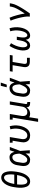

<svg xmlns="http://www.w3.org/2000/svg" viewBox="1970 -2765 1010 4990"><g transform="rotate(-90 2475.0 -270.0)"><path d="M254 8Q222 8 193.5 -4Q165 -16 146 -38.5Q127 -61 116 -89Q105 -117 99 -147Q93 -177 91 -208Q89 -239 90.5 -271Q92 -303 95.5 -334.5Q99 -366 105 -398Q109 -426 114.5 -453.5Q120 -481 128 -508.5Q136 -536 147 -562.5Q158 -589 172.5 -615Q187 -641 206 -664.5Q225 -688 248.5 -706.5Q272 -725 300 -734Q328 -743 355 -743Q387 -743 415.5 -731Q444 -719 463 -696.5Q482 -674 493 -646Q504 -618 510 -588Q516 -558 518 -527Q520 -496 518.5 -464Q517 -432 513.5 -400.5Q510 -369 505 -337Q500 -309 494.5 -281.5Q489 -254 481 -226.5Q473 -199 462 -172.5Q451 -146 436.5 -120Q422 -94 403 -70.5Q384 -47 360.5 -28.5Q337 -10 309 -1Q281 8 254 8ZM432 -404Q434 -424 435.5 -444Q437 -464 437.5 -483.5Q438 -503 437 -522.5Q436 -542 434 -561Q432 -580 427.5 -598Q423 -616 414 -632.5Q405 -649 389 -659.5Q373 -670 354 -670Q334 -670 314 -659.5Q294 -649 279.5 -633Q265 -617 254 -599Q243 -581 234 -561.5Q225 -542 218.5 -522.5Q212 -503 207 -483.5Q202 -464 197.5 -444Q193 -424 189 -404ZM255 -65Q275 -65 295 -75.5Q315 -86 329.5 -102Q344 -118 355 -136Q366 -154 375 -173.5Q384 -193 390.5 -212.5Q397 -232 402.5 -251.5Q408 -271 412 -291Q416 -311 421 -331H178Q175 -311 174 -291Q173 -271 172 -251.5Q171 -232 172 -212.5Q173 -193 175 -174Q177 -155 181.5 -137Q186 -119 195 -102.5Q204 -86 220 -75.5Q236 -65 255 -65Z M821 8Q791 8 763.5 1Q736 -6 714 -22.5Q692 -39 678.5 -63Q665 -87 659 -114.5Q653 -142 654.5 -171Q656 -200 661 -230L677 -330Q681 -355 689 -380Q697 -405 710.5 -428.5Q724 -452 743.5 -471.5Q763 -491 786 -504Q809 -517 835 -522.5Q861 -528 887 -528Q914 -528 938.5 -517.5Q963 -507 980 -488.5Q997 -470 1007 -446.5Q1017 -423 1025 -398Q1035 -428 1045 -458.5Q1055 -489 1066 -520H1149Q1124 -453 1099.5 -386Q1075 -319 1047 -252Q1053 -190 1056.5 -126.5Q1060 -63 1065 0H982Q981 -28 981 -56Q981 -84 980 -112Q967 -89 951 -68Q935 -47 915 -29.5Q895 -12 870 -2Q845 8 821 8ZM822 -66Q842 -66 862 -78Q882 -90 896.5 -107Q911 -124 922.5 -143.5Q934 -163 943.5 -183Q953 -203 961.5 -223.5Q970 -244 977 -264Q977 -284 975 -303.5Q973 -323 970 -342.5Q967 -362 962 -380.5Q957 -399 947.5 -415.5Q938 -432 922.5 -443Q907 -454 887 -454Q870 -454 853.5 -450Q837 -446 822.5 -435.5Q808 -425 797 -411.5Q786 -398 778 -382.5Q770 -367 765.5 -350.5Q761 -334 758 -318L742 -218Q739 -200 737.5 -183Q736 -166 738.5 -149Q741 -132 746 -116.5Q751 -101 761.5 -89Q772 -77 788 -71.5Q804 -66 822 -66Z M1449 8Q1419 8 1390.5 1Q1362 -6 1339 -21.5Q1316 -37 1300.5 -60.5Q1285 -84 1277.5 -112Q1270 -140 1271 -170Q1272 -200 1277 -230L1313 -447H1262L1261 -520H1408L1358 -218Q1355 -200 1354 -182Q1353 -164 1356 -146.5Q1359 -129 1366 -113.5Q1373 -98 1385.5 -87Q1398 -76 1414.5 -70.5Q1431 -65 1449 -65Q1473 -65 1497.5 -75Q1522 -85 1540.5 -103.5Q1559 -122 1572 -144Q1585 -166 1594.5 -189.5Q1604 -213 1610.5 -236.5Q1617 -260 1621 -284Q1630 -341 1627 -396.5Q1624 -452 1609 -504L1689 -523Q1706 -464 1710 -400.5Q1714 -337 1703 -272Q1697 -240 1687.5 -207.5Q1678 -175 1663 -143.5Q1648 -112 1627 -83Q1606 -54 1578 -32.5Q1550 -11 1516 -1.5Q1482 8 1449 8Z M1803 215 1913 -446H1862L1861 -520H2008L1958 -218Q1955 -199 1954.5 -180.5Q1954 -162 1957 -144.5Q1960 -127 1968 -111.5Q1976 -96 1989 -85Q2002 -74 2019 -69.5Q2036 -65 2055 -65Q2072 -65 2089.5 -68.5Q2107 -72 2122.5 -80Q2138 -88 2151 -100.5Q2164 -113 2173.5 -128Q2183 -143 2189 -159.5Q2195 -176 2198 -193L2252 -520H2335L2267 -108Q2265 -99 2266 -91Q2267 -83 2272 -77Q2277 -71 2285.5 -68.5Q2294 -66 2303 -66H2320L2319 8H2290Q2268 8 2247.5 3Q2227 -2 2211 -14.5Q2195 -27 2187.5 -46.5Q2180 -66 2181 -87Q2167 -65 2148.5 -46.5Q2130 -28 2107.5 -15.5Q2085 -3 2060.5 2.5Q2036 8 2012 8Q1987 8 1963.5 2Q1940 -4 1923 -18Q1919 13 1914 44.5Q1909 76 1904 107L1886 215Z M2621 8Q2591 8 2563.5 1Q2536 -6 2514 -22.5Q2492 -39 2478.5 -63Q2465 -87 2459 -114.5Q2453 -142 2454.5 -171Q2456 -200 2461 -230L2477 -330Q2481 -355 2489 -380Q2497 -405 2510.5 -428.5Q2524 -452 2543.5 -471.5Q2563 -491 2586 -504Q2609 -517 2635 -522.5Q2661 -528 2687 -528Q2714 -528 2738.5 -517.5Q2763 -507 2780 -488.5Q2797 -470 2807 -446.5Q2817 -423 2825 -398Q2835 -428 2845 -458.5Q2855 -489 2866 -520H2949Q2924 -453 2899.5 -386Q2875 -319 2847 -252Q2853 -190 2856.5 -126.5Q2860 -63 2865 0H2782Q2781 -28 2781 -56Q2781 -84 2780 -112Q2767 -89 2751 -68Q2735 -47 2715 -29.5Q2695 -12 2670 -2Q2645 8 2621 8ZM2622 -66Q2642 -66 2662 -78Q2682 -90 2696.5 -107Q2711 -124 2722.5 -143.5Q2734 -163 2743.5 -183Q2753 -203 2761.5 -223.5Q2770 -244 2777 -264Q2777 -284 2775 -303.5Q2773 -323 2770 -342.5Q2767 -362 2762 -380.5Q2757 -399 2747.5 -415.5Q2738 -432 2722.5 -443Q2707 -454 2687 -454Q2670 -454 2653.5 -450Q2637 -446 2622.5 -435.5Q2608 -425 2597 -411.5Q2586 -398 2578 -382.5Q2570 -367 2565.5 -350.5Q2561 -334 2558 -318L2542 -218Q2539 -200 2537.5 -183Q2536 -166 2538.5 -149Q2541 -132 2546 -116.5Q2551 -101 2561.5 -89Q2572 -77 2588 -71.5Q2604 -66 2622 -66ZM2702 -600 2740 -755H2824L2771 -600Z M3363 0Q3342 0 3321.5 -3.5Q3301 -7 3283 -15.5Q3265 -24 3252 -39Q3239 -54 3232 -72.5Q3225 -91 3224.5 -112Q3224 -133 3227 -155L3276 -447H3107L3119 -520H3541L3529 -447H3360L3311 -155Q3309 -140 3309.5 -125Q3310 -110 3316 -98Q3322 -86 3335 -80Q3348 -74 3363 -74H3467V0Z M3789 8Q3760 8 3735 -3.5Q3710 -15 3694 -36Q3678 -57 3670.5 -83Q3663 -109 3660 -136.5Q3657 -164 3658.5 -192.5Q3660 -221 3665 -250Q3677 -322 3706 -392.5Q3735 -463 3777 -528L3847 -489Q3810 -430 3784 -367Q3758 -304 3747 -239Q3744 -222 3742.5 -204Q3741 -186 3741.5 -169Q3742 -152 3744 -134.5Q3746 -117 3752.5 -102Q3759 -87 3771.5 -76Q3784 -65 3802 -65Q3817 -65 3831.5 -72.5Q3846 -80 3856.5 -92Q3867 -104 3874.5 -117.5Q3882 -131 3888.5 -145Q3895 -159 3899.5 -173Q3904 -187 3907.5 -201.5Q3911 -216 3914 -230.5Q3917 -245 3920 -260L3933 -338H4017L4004 -260Q4001 -246 3999.5 -231.5Q3998 -217 3997 -202.5Q3996 -188 3995.5 -173.5Q3995 -159 3996.5 -145Q3998 -131 4001.5 -117.5Q4005 -104 4011.5 -92.5Q4018 -81 4029.5 -73Q4041 -65 4055 -65Q4070 -65 4084 -73Q4098 -81 4108.5 -93Q4119 -105 4127 -118.5Q4135 -132 4141 -146Q4147 -160 4151.5 -174Q4156 -188 4160.5 -202.5Q4165 -217 4167.5 -231.5Q4170 -246 4173 -261Q4183 -324 4179 -386.5Q4175 -449 4157 -507L4235 -528Q4255 -463 4261 -392.5Q4267 -322 4255 -250Q4250 -221 4242.5 -192.5Q4235 -164 4223 -136.5Q4211 -109 4194.5 -83Q4178 -57 4155 -36Q4132 -15 4103 -3.5Q4074 8 4045 8Q4023 8 4002.5 0Q3982 -8 3968.5 -24.5Q3955 -41 3947 -61.5Q3939 -82 3936 -104Q3925 -82 3911 -61.5Q3897 -41 3877.5 -24.5Q3858 -8 3834.5 0Q3811 8 3789 8Z M4538 0Q4543 -34 4541 -66.5Q4539 -99 4534.5 -131Q4530 -163 4523.5 -194.5Q4517 -226 4510 -257.5Q4503 -289 4494.5 -319.5Q4486 -350 4476.5 -380.5Q4467 -411 4456.5 -440.5Q4446 -470 4433 -499L4509 -528Q4530 -482 4545.5 -433.5Q4561 -385 4575 -335Q4589 -285 4600 -234.5Q4611 -184 4618 -132Q4636 -159 4654 -186Q4672 -213 4688.5 -240Q4705 -267 4721 -295Q4737 -323 4751 -351.5Q4765 -380 4776.5 -409Q4788 -438 4793 -468L4802 -520H4885L4876 -468Q4871 -436 4859.5 -405.5Q4848 -375 4834 -344.5Q4820 -314 4803.5 -284.5Q4787 -255 4770 -226Q4753 -197 4735 -168.5Q4717 -140 4698.5 -112Q4680 -84 4660.5 -56Q4641 -28 4622 0Z"/></g></svg>

Font: Iosevka Etoile
Style: Italic
Weight: 400
Italic angle: -9°
Designer: Belleve Invis
Foundry: Belleve Invis
Version: Version 22.1.2; ttfautohint (v1.8.4)